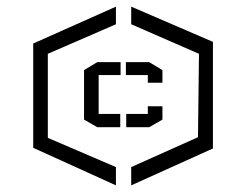

<svg xmlns="http://www.w3.org/2000/svg" viewBox="-20 -644 741 578"><path d="M375 -141 576 -231 579 -482 375 -571V-624L621 -518V-197L375 -86ZM80 -199V-513L329 -624V-571L124 -482V-229L329 -141V-86ZM233 -433 273 -457H343V-418H277V-301H342V-261H273L233 -284ZM469 -324V-284L429 -261H360V-301H425V-324ZM425 -395V-418H359V-457H429L469 -433V-395Z"/></svg>

Font: Wallpoet
Style: Regular
Weight: 400
Designer: Lars Berggren
Foundry: Lars Berggren
Version: Version 1.000